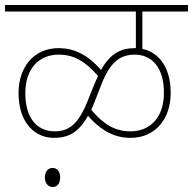

<svg xmlns="http://www.w3.org/2000/svg" viewBox="-20 -642 770 766"><path d="M0 -596H522V-450C521 -450 521 -450 520 -450C465 -450 422 -432 383 -363C328 -426 273 -450 214 -450C115 -450 54 -374 54 -271C54 -151 120 -92 195 -92C249 -92 292 -110 331 -180C387 -116 442 -92 501 -92C600 -92 661 -168 661 -271C661 -377 611 -434 548 -447V-596H730V-622H0ZM358 -237 385 -306C421 -398 462 -424 518 -424C583 -424 634 -376 634 -272C634 -171 577 -118 501 -118C439 -118 394 -145 344 -204C349 -214 353 -225 358 -237ZM81 -270C81 -371 138 -424 214 -424C276 -424 320 -397 371 -339C366 -328 361 -317 356 -305L330 -240C292 -144 253 -118 198 -118C132 -118 81 -166 81 -270ZM159 66C159 91 174 104 190 104C207 104 220 92 220 66C220 43 209 28 190 28C172 28 159 42 159 66Z"/></svg>

Font: Noto Sans Devanagari UI Thin
Style: Regular
Weight: 100
Designer: Jelle Bosma - Monotype Design Team
Foundry: Monotype Imaging Inc.
Version: Version 2.004